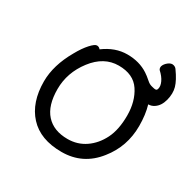

<svg xmlns="http://www.w3.org/2000/svg" viewBox="-131 -676 823 824"><g transform="rotate(30 281.0 -264.0)"><path d="M427 -447 445 -432Q456 -422 470 -419Q484 -415 489.5 -416Q495 -417 497 -425Q501 -439 492 -458.5Q483 -478 462 -497Q457 -504 459 -514Q463 -527 477 -538Q491 -549 504 -545Q514 -542 519 -534Q547 -495 555 -466.5Q563 -438 554 -403Q545 -369 522 -354Q509 -345 493 -345Q506 -301 506 -245Q506 -143 444 -66Q378 18 272.5 18Q167 18 111.5 -42.5Q56 -103 56 -207Q56 -287 106 -374Q126 -410 146 -432Q166 -454 176.5 -454Q187 -454 194 -445Q249 -486 309 -486Q369 -486 413 -457Q420 -452 427 -447ZM267 -43Q316 -43 354.5 -69.5Q393 -96 416 -142Q439 -188 439 -258Q439 -328 406.5 -377Q374 -426 301 -426Q228 -426 175.5 -357.5Q123 -289 123 -207.5Q123 -126 160.5 -84.5Q198 -43 267 -43Z"/></g></svg>

Font: LXGW WenKai
Style: Regular
Weight: 400
Designer: LXGW / Fontworks Inc.
Foundry: LXGW / Fontworks Inc.
Version: Version 1.520; June 14, 2025